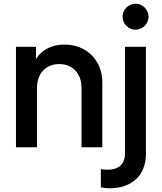

<svg xmlns="http://www.w3.org/2000/svg" viewBox="-20 -793 871 1034"><path d="M66 0H179V-319C179 -399 229 -448 299 -448C370 -448 419 -399 419 -319V0H531V-350C531 -469 445 -553 327 -553C260 -553 205 -526 174 -475V-541H66ZM523 216C535 219 556 221 570 221C686 221 766 155 766 35V-541H653V35C653 92 617 121 561 121C549 121 536 120 523 118ZM640 -703C640 -665 672 -633 710 -633C748 -633 780 -665 780 -703C780 -741 748 -773 710 -773C672 -773 640 -741 640 -703Z"/></svg>

Font: Mluvka SemiBold
Style: Regular
Weight: 600
Designer: Modified by Jiří Krblich, Original typeface by Gumpita Rahayu
Foundry: Gumpita Rahayu & Jiří Krblich
Version: Version 2.000;Glyphs 3.1.1 (3134)